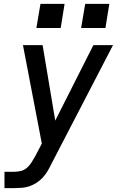

<svg xmlns="http://www.w3.org/2000/svg" viewBox="-20 -752 640 987"><path d="M3 215V131H53Q70 131 87 127Q104 123 118 111Q132 99 141.5 83.5Q151 68 160 53L195 -14L98 -520H199L264 -132L460 -520H561L244 91Q235 110 224.5 127.5Q214 145 200 160.5Q186 176 168 187.5Q150 199 131 205.5Q112 212 92 213.5Q72 215 53 215ZM397 -608 418 -732H542L522 -608ZM167 -608 188 -732H312L292 -608Z"/></svg>

Font: Iosevka SS04 Medium Extended
Style: Italic
Weight: 500
Width: 7
Italic angle: -9°
Monospace: yes
Designer: Belleve Invis
Foundry: Belleve Invis
Version: Version 19.0.0; ttfautohint (v1.8.4)